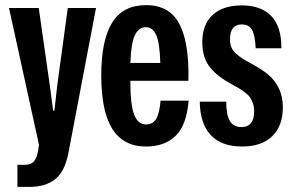

<svg xmlns="http://www.w3.org/2000/svg" viewBox="-20 -561 1141 748"><path d="M47.9 167V81.1H78.1Q100.6 81.1 112.1 67.9Q123.5 54.7 128.9 23.9L131.8 2.9L15.1 -529.8H130.9L173.8 -230L187 -129.9H191.9L203.1 -229L244.1 -529.8H354L246.1 37.1Q231.9 108.9 194.1 137.9Q156.2 167 96.2 167Z M548.8 9.8Q460.9 9.8 417.7 -58.6Q374.5 -127 374.5 -267.1Q374.5 -404.8 417 -472.9Q459.5 -541 548.8 -541Q641.1 -541 679.4 -466.6Q717.8 -392.1 713.9 -246.1H487.8Q487.8 -151.4 502.9 -113.8Q518.1 -76.2 548.8 -76.2Q576.2 -76.2 588.9 -98.6Q601.6 -121.1 605.5 -168.9H714.8Q707 -73.2 664.3 -31.7Q621.6 9.8 548.8 9.8ZM487.8 -315.9H604.5Q602.5 -393.6 588.6 -424.3Q574.7 -455.1 548.8 -455.1Q520.5 -455.1 505.6 -424.3Q490.7 -393.6 487.8 -315.9Z M922.4 9.8Q842.8 9.8 801 -34.9Q759.3 -79.6 758.3 -165H861.3Q861.3 -114.3 875.2 -90.1Q889.2 -65.9 920.4 -65.9Q970.2 -65.9 970.2 -127.9Q970.2 -144.5 965.3 -158.4Q960.4 -172.4 954.3 -181.4Q948.2 -190.4 934.6 -200.7Q920.9 -210.9 911.6 -216.6Q902.3 -222.2 882.3 -232.9Q855.5 -247.6 836.9 -261.5Q818.4 -275.4 801.5 -294.7Q784.7 -314 776.4 -339.4Q768.1 -364.7 768.1 -396Q768.1 -465.3 808.1 -502.7Q848.1 -540 922.4 -540Q996.1 -540 1036.4 -499Q1076.7 -458 1076.2 -373H976.1Q973.6 -423.3 961.9 -444.6Q950.2 -465.8 921.4 -465.8Q876 -465.8 876 -407.2Q876 -390.1 881.6 -376.5Q887.2 -362.8 900.1 -351.6Q913.1 -340.3 924.8 -332.8Q936.5 -325.2 958 -314Q1005.9 -287.1 1025.4 -270Q1082 -220.7 1082 -143.1Q1082 -71.3 1041 -30.8Q1000 9.8 922.4 9.8Z"/></svg>

Font: Lumene Sans Condensed
Style: Bold
Weight: 600
Width: 3
Designer: Deni Anggara
Version: Version 1.003;Glyphs 3.1.2 (3151)